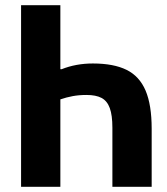

<svg xmlns="http://www.w3.org/2000/svg" viewBox="-20 -718 640 738"><path d="M61 -698H212V-452H217Q272 -474 337 -474Q417 -474 466.5 -449.5Q516 -425 539.5 -370Q563 -315 563 -223V0H412V-227Q412 -275 402 -302.5Q392 -330 370.5 -341.5Q349 -353 312 -353Q284 -353 259.5 -348.5Q235 -344 212 -336V0H61Z"/></svg>

Font: iA Writer Mono V
Style: Regular
Weight: 400
Designer: Mike Abbink, Paul van der Laan, Pieter van Rosmalen
Foundry: Bold Monday
Version: Version 2.000